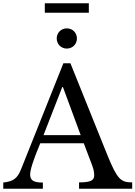

<svg xmlns="http://www.w3.org/2000/svg" viewBox="-26 -1158 831 1178"><path d="M-6 -38V0H237V-38C182 -38 159 -50 159 -87C159 -114 175 -169 221 -279H488L529 -171C547 -125 552 -108 552 -82C552 -51 530 -39 459 -39V0H785V-39C716 -39 694 -56 633 -206L406 -770H363L103 -119C80 -62 55 -45 -6 -38ZM241 -329 356 -624H360L469 -329ZM322 -922C322 -887 349 -860 384 -860C419 -860 446 -887 446 -922C446 -957 419 -984 384 -984C349 -984 322 -957 322 -922ZM519 -1080V-1138H249V-1080Z"/></svg>

Font: Libre Baskerville
Style: Regular
Weight: 400
Designer: Pablo Impallari, Rodrigo Fuenzalida
Foundry: Pablo Impallari, Rodrigo Fuenzalida
Version: Version 1.051;Glyphs 3.2.3 (3260)